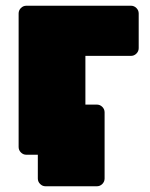

<svg xmlns="http://www.w3.org/2000/svg" viewBox="-20 -540 524 670"><path d="M139 110Q128 110 120 102Q112 94 112 83V0H88L46 -175H318Q329 -175 337 -167Q345 -159 345 -148V83Q345 94 337 102Q329 110 318 110ZM72 0Q61 0 53 -8Q45 -16 45 -27V-493Q45 -504 53 -512Q61 -520 72 -520H437Q448 -520 456 -512Q464 -504 464 -493V-372Q464 -361 456 -353Q448 -345 437 -345H278V-27Q278 -16 270 -8Q262 0 251 0Z"/></svg>

Font: Rubik Light Black
Style: Regular
Weight: 900
Version: Version 2.104